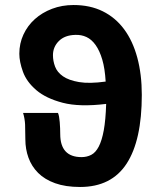

<svg xmlns="http://www.w3.org/2000/svg" viewBox="-20 -733 640 765"><path d="M191 -513Q191 -490 199.5 -467.5Q208 -445 231 -429Q254 -413 295 -406Q336 -399 401 -408Q398 -460 387.5 -495.5Q377 -531 361 -553.5Q345 -576 324.5 -585.5Q304 -595 280 -594Q238 -593 214.5 -569.5Q191 -546 191 -513ZM299 12Q241 12 199.5 -3Q158 -18 132 -44Q106 -70 93.5 -104.5Q81 -139 81 -178Q81 -212 80 -236Q79 -260 72 -283H211Q216 -272 218 -246.5Q220 -221 220 -199Q220 -107 305 -107Q326 -107 343.5 -116Q361 -125 373.5 -149Q386 -173 393.5 -214Q401 -255 403 -319Q297 -306 230 -323.5Q163 -341 124.5 -374Q86 -407 71.5 -447Q57 -487 57 -519Q57 -560 73.5 -595.5Q90 -631 119 -657Q148 -683 187.5 -698Q227 -713 273 -713Q339 -713 389.5 -688Q440 -663 474.5 -616.5Q509 -570 527 -503.5Q545 -437 545 -355Q545 -174 484.5 -81Q424 12 299 12Z"/></svg>

Font: Source Code Pro
Style: Bold
Weight: 700
Monospace: yes
Designer: Paul D. Hunt, Teo Tuominen
Foundry: Adobe Systems Incorporated
Version: Version 2.030;PS 1.000;hotconv 16.6.51;makeotf.lib2.5.65220